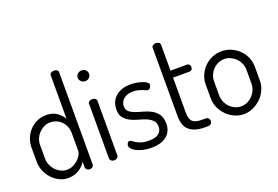

<svg xmlns="http://www.w3.org/2000/svg" viewBox="-103 -1076 2021 1396"><g transform="rotate(-20 908.0 -378.0)"><path d="M390 -763Q404 -763 412.5 -756.5Q421 -750 421 -739V-26Q421 -16 412.5 -8Q404 0 390 0Q377 0 368 -8Q359 -16 359 -26V-70Q342 -39 305.5 -16Q269 7 222 7Q186 7 154 -9Q122 -25 98 -51Q74 -77 59.5 -111.5Q45 -146 45 -183V-292Q45 -331 59 -365Q73 -399 97.5 -424.5Q122 -450 154.5 -464.5Q187 -479 224 -479Q274 -479 307 -455.5Q340 -432 356 -403V-739Q356 -750 366 -756.5Q376 -763 390 -763ZM110 -183Q110 -158 120 -134.5Q130 -111 147 -93Q164 -75 186.5 -64Q209 -53 234 -53Q260 -53 282.5 -64Q305 -75 321.5 -91Q338 -107 347 -124Q356 -141 356 -152V-292Q356 -322 345.5 -345.5Q335 -369 318 -385.5Q301 -402 279 -410.5Q257 -419 235 -419Q209 -419 186.5 -408Q164 -397 147 -379.5Q130 -362 120 -339Q110 -316 110 -292Z M579 -473Q593 -473 602.5 -466.5Q612 -460 612 -449V-26Q612 -16 602.5 -8Q593 0 579 0Q565 0 556 -8Q547 -16 547 -26V-449Q547 -460 556 -466.5Q565 -473 579 -473ZM579 -696Q597 -696 609.5 -684Q622 -672 622 -655Q622 -638 609.5 -625.5Q597 -613 579 -613Q560 -613 547 -625.5Q534 -638 534 -655Q534 -672 547 -684Q560 -696 579 -696Z M863 -48Q920 -48 943 -69Q966 -90 966 -119Q966 -152 947.5 -170Q929 -188 902 -199Q875 -210 842.5 -218.5Q810 -227 783 -241Q756 -255 737.5 -278Q719 -301 719 -343Q719 -367 727.5 -391Q736 -415 755 -434.5Q774 -454 804 -466.5Q834 -479 877 -479Q902 -479 926 -474.5Q950 -470 969 -463.5Q988 -457 999.5 -448Q1011 -439 1011 -430Q1011 -422 1003.5 -409Q996 -396 984 -396Q978 -396 969 -400.5Q960 -405 947 -410Q934 -415 917 -419.5Q900 -424 878 -424Q850 -424 831 -416.5Q812 -409 800 -397.5Q788 -386 783 -372Q778 -358 778 -346Q778 -317 796.5 -302Q815 -287 842.5 -277.5Q870 -268 902 -259.5Q934 -251 961.5 -235.5Q989 -220 1007.5 -193.5Q1026 -167 1026 -122Q1026 -62 984 -27.5Q942 7 865 7Q830 7 801 0Q772 -7 751.5 -17.5Q731 -28 719.5 -41Q708 -54 708 -65Q708 -75 714.5 -85Q721 -95 731 -95Q739 -95 748 -87.5Q757 -80 771.5 -71.5Q786 -63 807.5 -55.5Q829 -48 863 -48Z M1186 -147Q1186 -98 1206.5 -78.5Q1227 -59 1279 -59H1307Q1321 -59 1329 -50Q1337 -41 1337 -30Q1337 -18 1329 -9Q1321 0 1307 0H1279Q1201 0 1161 -34.5Q1121 -69 1121 -147V-674Q1121 -685 1131.5 -691.5Q1142 -698 1153 -698Q1165 -698 1175.5 -691.5Q1186 -685 1186 -674V-473H1315Q1325 -473 1331.5 -465Q1338 -457 1338 -446Q1338 -435 1331.5 -427Q1325 -419 1315 -419H1186Z M1581 -479Q1619 -479 1653.5 -464.5Q1688 -450 1714.5 -424.5Q1741 -399 1756.5 -365Q1772 -331 1772 -292V-183Q1772 -146 1756.5 -111.5Q1741 -77 1714.5 -51Q1688 -25 1653.5 -9Q1619 7 1581 7Q1543 7 1509 -8.5Q1475 -24 1449 -50.5Q1423 -77 1407.5 -111Q1392 -145 1392 -183V-292Q1392 -329 1407 -363Q1422 -397 1447.5 -423Q1473 -449 1507.5 -464Q1542 -479 1581 -479ZM1707 -292Q1707 -316 1697 -339Q1687 -362 1670 -379.5Q1653 -397 1630 -408Q1607 -419 1581 -419Q1555 -419 1532 -408Q1509 -397 1492.5 -379.5Q1476 -362 1466.5 -339Q1457 -316 1457 -292V-183Q1457 -158 1466.5 -134.5Q1476 -111 1493 -93Q1510 -75 1532.5 -64Q1555 -53 1581 -53Q1607 -53 1630 -64Q1653 -75 1670 -93Q1687 -111 1697 -134.5Q1707 -158 1707 -183Z"/></g></svg>

Font: AkaAcidDosis
Style: Regular
Weight: 400
Designer: Edgar Tolentino, Pablo Impallari, Igino Marini, Aka-Acid
Foundry: Edgar Tolentino, Pablo Impallari, Igino Marini, Cyberella
Version: Version 1.007